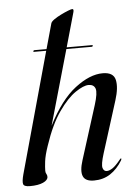

<svg xmlns="http://www.w3.org/2000/svg" viewBox="-53 -767 578 816"><g transform="rotate(-5 236.0 -359.0)"><path d="M106 -562Q107 -565.5 111 -565.5H162.5L192.5 -673Q194.5 -680 207.2 -689Q220 -698 236.8 -706.2Q253.5 -714.5 267.5 -720Q281.5 -725.5 286 -725.5Q294 -725.5 289.5 -710.5L248.5 -565.5H356.5Q360.5 -565.5 359.5 -562Q358.5 -558.5 354.5 -558.5H246.5L155.5 -239Q210 -346 273 -394.2Q336 -442.5 391 -442.5Q437 -442.5 444.5 -409.5Q452 -376.5 435 -323L365.5 -102.5Q351 -56 355.5 -41.5Q360 -27 372.5 -27Q383.5 -27 397.2 -36Q411 -45 431.5 -70.5Q435.5 -76 437.5 -75Q440.5 -74 436.5 -66.5Q415 -31 384.8 -11.2Q354.5 8.5 315 8.5Q278.5 8.5 268.8 -13.8Q259 -36 273.5 -81.5L346 -311Q362 -362 355.8 -380Q349.5 -398 327 -398Q305.5 -398 270.8 -374.5Q236 -351 198.8 -298Q161.5 -245 132 -156.5Q118 -116 115 -90.5Q112 -65 112 -51Q112 -42.5 115.5 -37.2Q119 -32 119 -24.5Q119 -10.5 98.2 -1Q77.5 8.5 41.5 8.5Q16.5 8.5 13.2 -2.8Q10 -14 18 -44L160.5 -558.5H109Q104.5 -558.5 106 -562Z"/></g></svg>

Font: Fraunces 144pt
Style: Italic
Weight: 400
Italic angle: -16°
Version: Version 1.000;[b76b70a41]